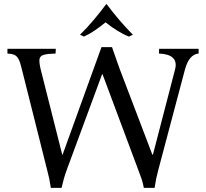

<svg xmlns="http://www.w3.org/2000/svg" viewBox="-20 -901 995 929"><path d="M226 8Q222 -18 218.5 -35.5Q215 -53 208 -79L86 -565Q78 -600 69.5 -615.5Q61 -631 48.5 -636Q36 -641 16 -642V-665H250L249 -642Q209 -641 191 -635.5Q173 -630 171 -614Q169 -598 177 -565L281 -153H283L471 -673H522Q532 -645 541 -618.5Q550 -592 560 -565L717 -153H720L827 -565Q846 -638 749 -642L750 -665H941V-642Q895 -638 875 -565L746 -79Q739 -53 735.5 -35.5Q732 -18 728 8H676Q671 -18 665 -35.5Q659 -53 649 -79L476 -542H474L303 -79Q293 -51 288.5 -34.5Q284 -18 278 8ZM604 -724Q576 -735 547 -753Q518 -771 491 -793Q464 -771 437.5 -753Q411 -735 386 -724L367 -733Q401 -766 432.5 -803.5Q464 -841 494 -881H496Q526 -841 558 -803.5Q590 -766 623 -733Z"/></svg>

Font: Bona Nova SC
Style: Regular
Weight: 400
Designer: Mateusz Machalski
Foundry: Capitalics
Version: Version 4.001; ttfautohint (v1.8.4.7-5d5b)